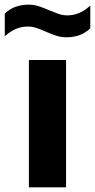

<svg xmlns="http://www.w3.org/2000/svg" viewBox="-58 -804 407 824"><path d="M66 0V-546.5H225.5V0ZM227.5 -644Q202.5 -644 180.5 -651.8Q158.5 -659.5 137.5 -668.5Q118.5 -677 99.8 -683.5Q81 -690 61.5 -690Q7.5 -690 -37.5 -648V-745.5Q2 -784 64.5 -784Q89.5 -784 111.5 -776.2Q133.5 -768.5 154.5 -759.5Q173.5 -751.5 192.2 -744.8Q211 -738 230.5 -738Q284.5 -738 329.5 -780V-682.5Q290 -644 227.5 -644Z"/></svg>

Font: Encode Sans Semi Expanded
Style: Bold
Weight: 700
Width: 6
Designer: Multiple Designers
Foundry: Impallari Type
Version: Version 3.000; ttfautohint (v1.8.3) -l 8 -r 50 -G 200 -x 14 